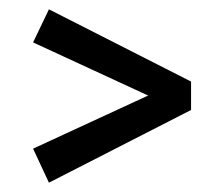

<svg xmlns="http://www.w3.org/2000/svg" viewBox="-20 -447 475 412"><path d="M85 -55 51 -128 313 -249V-235L51 -356L85 -427L390 -272V-211Z"/></svg>

Font: Yrsa SemiBold
Style: Regular
Weight: 600
Version: Version 2.004